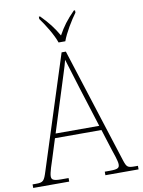

<svg xmlns="http://www.w3.org/2000/svg" viewBox="-102 -999 793 1066"><g transform="rotate(-10 294.0 -465.5)"><path d="M276 -771H314C330 -816 369 -880 397 -918V-931H390C345 -885 323 -855 296 -807C268 -855 245 -885 200 -931H193V-918C221 -880 261 -816 276 -771ZM-3 0H200V-20H158C111 -20 104 -29 104 -47C104 -67 122 -119 129 -140L164 -251H426L463 -134C470 -113 487 -66 487 -48C487 -28 481 -20 433 -20H404V0H591V-20H575C533 -20 528 -24 515 -63L307 -714H283L80 -81C63 -27 58 -20 16 -20H-3ZM172 -276 247 -513C262 -563 288 -638 295 -670C307 -631 328 -563 347 -501L418 -276Z"/></g></svg>

Font: Noto Serif SemiCondensed Thin
Style: Regular
Weight: 100
Width: 4
Designer: Monotype Design Team
Foundry: Monotype Imaging Inc.
Version: Version 2.015